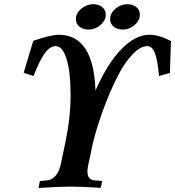

<svg xmlns="http://www.w3.org/2000/svg" viewBox="-20 -902 842 923"><path d="M247.6 -680.2Q221.2 -680.2 196.8 -648.2Q172.4 -616.2 141.1 -536.6L93.8 -552.2Q115.7 -623 140.1 -706.1Q225.1 -734.9 262.2 -734.9Q429.7 -734.9 439 -466.8Q496.6 -597.7 564 -666.3Q631.3 -734.9 698.2 -734.9Q744.6 -734.9 802.2 -704.6Q801.3 -691.9 800.5 -670.4Q799.8 -648.9 798.8 -612.8Q797.9 -576.7 796.9 -551.3L744.6 -536.6Q737.3 -616.2 724.1 -648.2Q710.9 -680.2 688.5 -680.2Q654.8 -680.2 618.2 -641.8Q581.5 -603.5 552 -547.6Q522.5 -491.7 495.4 -424.3Q468.3 -356.9 451.4 -303Q434.6 -249 425.8 -210.9Q421.9 -190.4 413.1 -149.7Q404.3 -108.9 403.3 -105Q400.4 -91.3 400.4 -77.6Q400.4 -38.1 432.6 -35.2H432.1Q435.1 -35.2 451.2 -33.7Q467.3 -32.2 471.2 -31.7L464.4 1Q369.6 -4.9 317.9 -4.9Q269.5 -4.9 165 1.5L171.9 -31.7L208 -35.2Q230.5 -38.1 247.1 -56.9Q263.7 -75.7 271.5 -108.9Q274.9 -126 282.5 -161.4Q290 -196.8 293.5 -213.4Q319.3 -336.9 319.3 -442.4Q319.3 -557.1 300 -618.7Q280.8 -680.2 247.6 -680.2ZM427.7 -881.8Q455.1 -881.8 471.7 -867.7Q488.3 -853.5 488.3 -831.5Q488.3 -803.2 462.9 -781.5Q437.5 -759.8 405.8 -759.8Q378.9 -759.8 361.8 -773.9Q344.7 -788.1 344.7 -810.1Q344.7 -838.4 370.6 -860.1Q396.5 -881.8 427.7 -881.8ZM592.3 -881.8Q619.1 -881.8 635.7 -867.7Q652.3 -853.5 652.3 -831.5Q652.3 -803.2 627 -781.5Q601.6 -759.8 570.3 -759.8Q543.5 -759.8 526.4 -773.9Q509.3 -788.1 509.3 -810.1Q509.3 -838.4 534.9 -860.1Q560.5 -881.8 592.3 -881.8Z"/></svg>

Font: Flanker
Style: Bold Italic
Weight: 700
Italic angle: -12°
Designer: Flanker
Version: Version 2.000